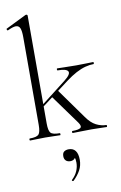

<svg xmlns="http://www.w3.org/2000/svg" viewBox="-106 -783 704 1117"><g transform="rotate(-10 245.5 -224.5)"><path d="M27 0Q24 0 24 -6Q24 -12 27 -12Q68 -12 80 -25Q92 -38 92 -81V-600Q92 -636 85 -652.5Q78 -669 60 -669Q44 -669 12 -654Q8 -652 5.5 -658Q3 -664 7 -665L127 -724Q130 -725 132 -725Q134 -725 136.5 -723Q139 -721 139 -718V-81Q139 -38 151 -25Q163 -12 205 -12Q207 -12 207 -6Q207 0 205 0Q187 0 164.5 -1Q142 -2 116 -2Q91 -2 67.5 -1Q44 0 27 0ZM278 0Q276 0 276 -6Q276 -12 278 -12Q316 -12 327 -21Q338 -30 322 -53L194 -230L235 -260L363 -81Q390 -42 420 -27Q450 -12 480 -12Q482 -12 482 -6Q482 0 480 0Q462 0 439.5 -1Q417 -2 391 -2Q354 -2 327.5 -1Q301 0 278 0ZM126 -172 122 -182 284 -308Q325 -340 316.5 -357Q308 -374 255 -374Q252 -374 252 -380Q252 -386 255 -386Q279 -386 303 -385Q327 -384 367 -384Q404 -384 426 -385Q448 -386 468 -386Q470 -386 470 -380Q470 -374 468 -374Q445 -374 418.5 -367Q392 -360 363 -344.5Q334 -329 302 -305ZM235 275Q231 277 227.5 273.5Q224 270 227 268Q250 246 260 222Q270 198 270 173Q270 151 264.5 143Q259 135 251 130L267 127Q270 143 260.5 151Q251 159 237 159Q220 159 210.5 149.5Q201 140 201 124Q201 104 212 96.5Q223 89 239 89Q265 89 278.5 107Q292 125 292 160Q292 194 277 221.5Q262 249 235 275Z"/></g></svg>

Font: Cormorant Light
Style: Regular
Weight: 300
Designer: Christian Thalmann (Catharsis Fonts)
Foundry: Catharsis Fonts
Version: Version 4.000